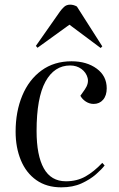

<svg xmlns="http://www.w3.org/2000/svg" viewBox="-20 -790 510 824"><path d="M287 -527Q352 -527 395 -495.5Q438 -464 438 -411Q438 -380 422.5 -362Q407 -344 382 -344Q364 -344 348.5 -354Q333 -364 325 -379L344 -406Q362 -432 356 -455.5Q350 -479 329.5 -494Q309 -509 281 -509Q213 -509 175 -439.5Q137 -370 137 -228Q137 -123 168 -67.5Q199 -12 263 -12Q310 -12 346.5 -32.5Q383 -53 419 -91L429 -80Q417 -64 392 -42Q367 -20 330 -3Q293 14 243 14Q180 14 136 -17Q92 -48 69.5 -102.5Q47 -157 47 -225Q47 -311 75.5 -379.5Q104 -448 158 -487.5Q212 -527 287 -527ZM419 -591 412 -584 278 -684 141 -585 134 -593 237 -740Q244 -750 254.5 -760Q265 -770 281 -770Q296 -770 310 -762Z"/></svg>

Font: Literata 72pt
Style: Italic
Weight: 400
Italic angle: -2°
Designer: Latin by Veronika Burian and Jose Scaglione. Greek by Irene Vlachou. Cyrillic by Vera Evstafieva
Foundry: TypeTogether
Version: Version 3.002